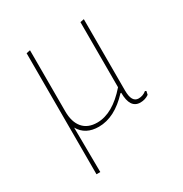

<svg xmlns="http://www.w3.org/2000/svg" viewBox="-152 -569 830 871"><g transform="rotate(-30 263.5 -134.0)"><path d="M105 185V-449L125 -453V-133Q125 -77 151 -46.5Q177 -16 226 -16Q307 -16 387 -108V-449L407 -453V-79Q407 -17 443 -17Q466 -17 484 -32L490 -29L486 -11Q466 3 441 3Q387 3 387 -79H383Q306 4 223 4Q153 4 123 -49L125 185Z"/></g></svg>

Font: Alegreya Sans SC Thin
Style: Regular
Weight: 100
Designer: Juan Pablo del Peral
Foundry: Huerta Tipografica
Version: Version 2.007